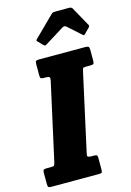

<svg xmlns="http://www.w3.org/2000/svg" viewBox="-186 -1070 777 1141"><g transform="rotate(-15 203.0 -500.0)"><path d="M-39.5 -25V-92Q-39.5 -106.5 -34.5 -110Q-29.5 -113.5 -15.5 -113.5H11.5Q26.5 -113.5 30 -117.5Q33.5 -121.5 37 -136.5L142 -611Q145.5 -626 140.8 -631.2Q136 -636.5 119.5 -636.5H107Q93 -636.5 88.5 -640Q84 -643.5 84 -658V-724.5Q84 -740.5 87.5 -745.2Q91 -750 107 -750H391.5Q407.5 -750 412 -745.2Q416.5 -740.5 416.5 -725V-660.5Q416.5 -644.5 412 -640.5Q407.5 -636.5 392 -636.5H365Q348.5 -636.5 346.2 -631.2Q344 -626 341 -611.5L236 -135Q232.5 -120 238.8 -116.8Q245 -113.5 262 -113.5H273Q286.5 -113.5 291.5 -110.5Q296.5 -107.5 296.5 -94.5V-23.5Q296.5 -8 292.8 -4Q289 0 274 0H-16.5Q-32 0 -35.8 -4.5Q-39.5 -9 -39.5 -25ZM154.5 -826.5 126 -855.5Q121 -861 121.8 -863.5Q122.5 -866 128.5 -872L249.5 -991.5Q255.5 -997.5 261.2 -998.8Q267 -1000 278 -1000H357Q373.5 -1000 378.5 -991.5L445 -872Q449.5 -865 441 -856L411 -826Q404.5 -819.5 402.2 -820.2Q400 -821 394.5 -825.5L315 -896.5Q304.5 -906 290 -897L172 -823.5Q165 -819.5 161.8 -821Q158.5 -822.5 154.5 -826.5Z"/></g></svg>

Font: Besley* Condensed Heavy
Style: Italic
Weight: 800
Width: 3
Italic angle: -13°
Designer: Owen Earl
Foundry: indestructible type*
Version: Version 3.000; ttfautohint (v1.8.3)